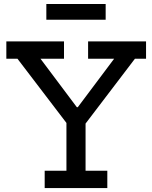

<svg xmlns="http://www.w3.org/2000/svg" viewBox="-20 -964 781 984"><path d="M671.5 -663 413 -323.5H328.5L69.5 -663H12.5V-752H308V-663H187.5L400.5 -379L322.5 -414.5H416.5L352 -379L565 -663H431.5V-752H728.5V-663ZM418.5 -395.5V-89H530V0H209V-89H320.5V-395.5ZM521.5 -943.5V-863H217.5V-943.5Z"/></svg>

Font: Hepta Slab ExtraLight Medium
Style: Regular
Weight: 500
Version: Version 1.100